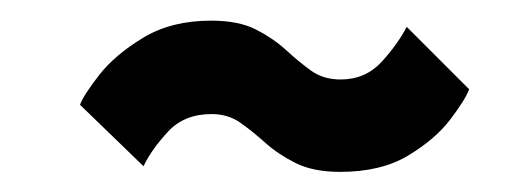

<svg xmlns="http://www.w3.org/2000/svg" viewBox="-20 -470 490 186"><path d="M309.5 -303.5Q283.5 -303.5 266.5 -312Q249.5 -320.5 237.2 -331.5Q225 -342.5 213 -351Q201 -359.5 185 -359.5Q158.5 -359.5 142.8 -342.5Q127 -325.5 119 -309L57.5 -368.5Q61 -378 76.2 -397.5Q91.5 -417 118.8 -433.5Q146 -450 184.5 -450Q211 -450 227.8 -441.5Q244.5 -433 256.8 -421.8Q269 -410.5 281 -401.8Q293 -393 310 -393Q334 -393 349.8 -410.2Q365.5 -427.5 374 -444L434.5 -383.5Q430.5 -373 416 -354Q401.5 -335 375.2 -319.2Q349 -303.5 309.5 -303.5Z"/></svg>

Font: Trispace Condensed SemiBold
Style: Regular
Weight: 600
Width: 3
Designer: Tyler Finck
Foundry: Etcetera Type Company
Version: Version 1.210; ttfautohint (v1.8.3)